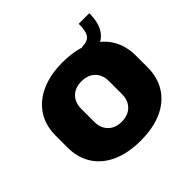

<svg xmlns="http://www.w3.org/2000/svg" viewBox="-159 -797 974 974"><g transform="rotate(-45 328.0 -310.0)"><path d="M328 11Q240 11 175.5 -17.5Q111 -46 76 -100Q41 -154 41 -229V-311Q41 -386 76 -439.5Q111 -493 175.5 -522Q240 -551 328 -551Q418 -551 482 -522.5Q546 -494 581 -440Q616 -386 616 -311V-229Q616 -154 581 -100Q546 -46 482 -17.5Q418 11 328 11ZM328 -125Q374 -125 401 -152Q428 -179 428 -224V-316Q428 -362 401 -388.5Q374 -415 328 -415Q283 -415 256 -388.5Q229 -362 229 -316V-224Q229 -179 256 -152Q283 -125 328 -125ZM454 -536Q493 -536 509 -556Q525 -576 525 -631H601Q601 -471 454 -471Z"/></g></svg>

Font: Pathway Extreme SemiCondensed ExtraBold
Style: Regular
Weight: 800
Width: 4
Version: Version 1.001;gftools[0.9.26]